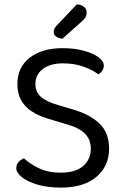

<svg xmlns="http://www.w3.org/2000/svg" viewBox="-20 -840 563 873"><path d="M257 -55Q324 -55 358.5 -85.5Q393 -116 393 -164Q393 -205 366.5 -232Q340 -259 283 -275L196 -301Q154 -314 123 -334.5Q92 -355 75.5 -385.5Q59 -416 59 -457Q59 -534 115 -577.5Q171 -621 264 -621Q318 -621 360.5 -609.5Q403 -598 427.5 -580Q452 -562 452 -542Q452 -529 445 -518.5Q438 -508 427 -502Q402 -522 359.5 -537Q317 -552 267 -552Q209 -552 175 -526.5Q141 -501 141 -457Q141 -422 165.5 -400Q190 -378 245 -362L306 -344Q385 -322 430.5 -280Q476 -238 476 -164Q476 -85 418.5 -36Q361 13 257 13Q196 13 150.5 -0.5Q105 -14 79.5 -34.5Q54 -55 54 -75Q54 -92 64.5 -103.5Q75 -115 89 -120Q112 -98 154 -76.5Q196 -55 257 -55ZM238 -724 329 -820Q351 -819 362.5 -808.5Q374 -798 374 -784Q374 -770 368.5 -761Q363 -752 349 -740L264 -664Q245 -666 234.5 -674Q224 -682 224 -694Q224 -704 228 -711Q232 -718 238 -724Z"/></svg>

Font: Baloo Paaji 2
Style: Regular
Weight: 400
Designer: Shuchita Grover, Noopur Datye and Ek Type
Foundry: Ek Type
Version: Version 1.700